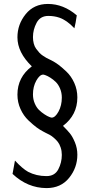

<svg xmlns="http://www.w3.org/2000/svg" viewBox="-20 -753 484 978"><path d="M43.9 132.8 56.2 64.9Q94.2 106 123 122.1Q165 144 216.8 144Q258.8 144 276.9 109.6Q294.9 75.2 294.9 36.1Q294.9 16.1 289.1 -1.5Q283.2 -19 274.7 -30Q266.1 -41 253.7 -51.5Q241.2 -62 232.7 -66.4Q224.1 -70.8 212.6 -76.4Q201.2 -82 200.2 -83Q183.1 -91.8 166.5 -104Q149.9 -116.2 125 -139.6Q100.1 -163.1 84.5 -197.5Q68.8 -231.9 68.8 -271Q68.8 -359.9 142.1 -415Q68.8 -485.8 68.8 -563Q68.8 -628.9 110.8 -680.9Q152.8 -732.9 224.1 -732.9Q303.2 -732.9 371.1 -674.8L365.2 -638.2L358.9 -608.9Q320.8 -649.9 282.2 -663.1Q256.3 -671.9 226.1 -671.9Q185.1 -671.9 166.5 -637Q147.9 -602.1 147.9 -564Q147.9 -546.9 151.9 -531.5Q155.8 -516.1 163.8 -505.1Q171.9 -494.1 179.9 -485.1Q188 -476.1 199 -469Q210 -461.9 216.6 -458Q223.1 -454.1 232.7 -450Q242.2 -445.8 243.2 -444.8Q260.3 -436 276.6 -424.1Q293 -412.1 317.9 -388.7Q342.8 -365.2 358.4 -330.6Q374 -295.9 374 -256.8Q374 -167 300.8 -111.8Q321.8 -90.8 335.4 -74.5Q349.1 -58.1 361.6 -28.1Q374 2 374 35.2Q374 101.1 332 153.1Q290 205.1 216.8 205.1Q120.1 204.6 43.9 132.8ZM147.9 -272Q147.9 -247.1 157 -226.1Q166 -205.1 179 -192.6Q191.9 -180.2 206.5 -170.7Q221.2 -161.1 230.7 -157.5Q240.2 -153.8 243.2 -153.8Q261.2 -153.8 278.1 -184.8Q294.9 -215.8 294.9 -255.9Q294.9 -280.8 285.9 -302Q276.9 -323.2 263.9 -335.7Q251 -348.1 236.6 -357.2Q222.2 -366.2 212.6 -369.6Q203.1 -373 200.2 -373Q182.1 -373 165 -342.5Q147.9 -312 147.9 -272Z"/></svg>

Font: CMU Sans Serif
Style: Medium
Weight: 500
Version: Version 0.7.0